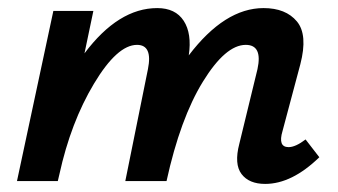

<svg xmlns="http://www.w3.org/2000/svg" viewBox="-20 -448 835 475"><path d="M736 -103 770 -59Q702 7 636 7Q596 7 577.5 -17.5Q559 -42 572 -92L617 -277Q630 -337 588 -337Q538 -337 482 -246Q426 -155 392 0H290L346 -277Q358 -337 319 -337Q270 -337 212.5 -241Q155 -145 127 -17L123 0H22L112 -421H211L189 -316Q273 -428 369 -428Q414 -428 434.5 -396.5Q455 -365 447 -311Q536 -428 632 -428Q687 -428 714.5 -395Q742 -362 723 -289L679 -124Q667 -84 694 -84Q711 -84 736 -103Z"/></svg>

Font: EauTest
Style: Bold Italic
Weight: 700
Italic angle: -12°
Designer: Christian Thalmann (Catharsis Fonts)
Version: Version 0.001;PS 000.001;hotconv 1.0.88;makeotf.lib2.5.64775